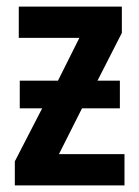

<svg xmlns="http://www.w3.org/2000/svg" viewBox="-20 -563 422 583"><path d="M350 -543V-463L276 -318H344V-234H229L159 -95H358V0H25V-73L108 -234H40V-318H156L221 -448H37V-543Z"/></svg>

Font: Noto Sans Condensed SemiBold
Style: Regular
Weight: 600
Width: 3
Designer: Monotype Design Team
Foundry: Monotype Imaging Inc.
Version: Version 2.013; ttfautohint (v1.8.4.7-5d5b)